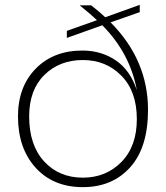

<svg xmlns="http://www.w3.org/2000/svg" viewBox="-20 -762 683 790"><path d="M255 -635 379 -679Q354 -703 308 -740H355Q387 -716 413 -691L555 -742V-712L435 -670Q589 -515 589 -310Q589 -155 515.5 -73.5Q442 8 321 8Q199 8 126.5 -72Q54 -152 54 -283Q54 -405 127 -479.5Q200 -554 319 -554Q397 -554 456.5 -513.5Q516 -473 543 -391Q515 -543 401 -658L255 -606ZM100 -283Q100 -165 161.5 -98Q223 -31 321 -31Q416 -31 479.5 -95.5Q543 -160 543 -272Q543 -386 479.5 -450.5Q416 -515 321 -515Q225 -515 162.5 -453.5Q100 -392 100 -283Z"/></svg>

Font: Poppins ExtraLight
Style: Regular
Weight: 275
Designer: Ninad Kale (Devanagari), Jonny Pinhorn (Latin)
Foundry: Indian Type Foundry
Version: Version 3.200;PS 1.000;hotconv 16.6.54;makeotf.lib2.5.65590